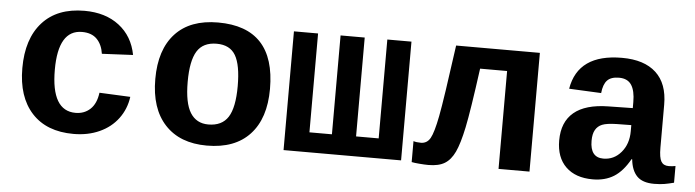

<svg xmlns="http://www.w3.org/2000/svg" viewBox="-40 -689 3080 851"><g transform="rotate(5 1500.0 -264.0)"><path d="M304.7 9.8Q184.6 9.8 119.1 -61.8Q53.7 -133.3 53.7 -261.2Q53.7 -392.1 119.6 -465.1Q185.5 -538.1 306.6 -538.1Q399.9 -538.1 460.9 -491.2Q522 -444.3 537.6 -361.8L399.4 -355Q393.6 -395.5 370.1 -419.7Q346.7 -443.8 303.7 -443.8Q197.8 -443.8 197.8 -266.6Q197.8 -84 305.7 -84Q344.7 -84 371.1 -108.6Q397.5 -133.3 403.8 -182.1L541.5 -175.8Q534.2 -121.6 502.7 -79.1Q471.2 -36.6 419.9 -13.4Q368.7 9.8 304.7 9.8Z M1155.3 -264.6Q1155.3 -133.3 1088.9 -61.8Q1022.5 9.8 897.9 9.8Q777.8 9.8 711.4 -61.8Q645 -133.3 645 -264.6Q645 -395.5 710.9 -466.8Q776.9 -538.1 900.9 -538.1Q1155.3 -538.1 1155.3 -264.6ZM1011.7 -264.6Q1011.7 -358.4 986.8 -401.1Q961.9 -443.8 902.8 -443.8Q842.3 -443.8 815.7 -400.9Q789.1 -357.9 789.1 -264.6Q789.1 -170.4 816.2 -127.2Q843.3 -84 896.5 -84Q957 -84 984.4 -126.7Q1011.7 -169.4 1011.7 -264.6Z M1238.8 0V-528.3H1346.2V-88.4H1446.3V-528.3H1553.7V-88.4H1654.3V-528.3H1761.7V0Z M2195.3 0V-435.5H2075.2Q2049.3 -244.1 2033.9 -170.9Q2018.6 -97.7 2001 -60.3Q1983.4 -22.9 1956.5 -6.6Q1929.7 9.8 1884.3 9.8Q1866.7 9.8 1843.5 7.8Q1820.3 5.9 1809.1 3.4V-89.8Q1821.3 -85.4 1842.3 -85.4Q1869.6 -85.4 1884 -110.8Q1898.4 -136.2 1912.8 -210.4Q1927.2 -284.7 1960.4 -528.3H2333V0Z M2614.7 9.8Q2538.1 9.8 2495.1 -32Q2452.1 -73.7 2452.1 -149.4Q2452.1 -231.4 2503.2 -274.2Q2554.2 -316.9 2655.8 -318.4L2764.6 -320.3V-347.2Q2764.6 -397.5 2747.6 -423.3Q2730.5 -449.2 2692.4 -449.2Q2656.7 -449.2 2639.9 -431.4Q2623 -413.6 2619.1 -374.5L2476.1 -381.3Q2502.4 -538.1 2698.2 -538.1Q2796.9 -538.1 2849.4 -489.7Q2901.9 -441.4 2901.9 -347.7V-156.2Q2901.9 -111.8 2911.9 -95Q2921.9 -78.1 2945.3 -78.1Q2960.9 -78.1 2975.6 -81.1V-6.8Q2963.4 -3.9 2953.6 -1.5Q2943.8 1 2934.1 2.4Q2924.3 3.9 2913.3 4.9Q2902.3 5.9 2887.7 5.9Q2835.9 5.9 2811.3 -19.5Q2786.6 -44.9 2781.7 -94.2H2778.8Q2748 -39.1 2708.7 -14.6Q2669.4 9.8 2614.7 9.8ZM2764.6 -244.6 2699.2 -243.7Q2655.3 -242.7 2635.5 -234.6Q2615.7 -226.6 2605.5 -208.7Q2595.2 -190.9 2595.2 -160.2Q2595.2 -85.9 2653.8 -85.9Q2701.2 -85.9 2732.9 -123.3Q2764.6 -160.6 2764.6 -217.8Z"/></g></svg>

Font: Cousine
Style: Bold
Weight: 700
Monospace: yes
Designer: Steve Matteson
Foundry: Ascender Corporation
Version: Version 1.20